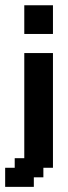

<svg xmlns="http://www.w3.org/2000/svg" viewBox="-20 -576 262 744"><path d="M74.1 -555.6H185.2V-444.4H74.1ZM37 37H74.1V-370.4H185.2V74.1H148.1V111.1H111.1V148.1H0V74.1H37Z"/></svg>

Font: Jersey 15
Style: Regular
Weight: 400
Designer: Sarah Cadigan-Fried
Version: Version 1.001; ttfautohint (v1.8.4.7-5d5b)